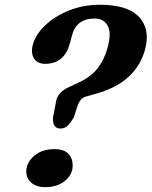

<svg xmlns="http://www.w3.org/2000/svg" viewBox="-20 -758 623 788"><path d="M208.5 -332.5Q210.5 -355 223.2 -371.8Q236 -388.5 263.5 -401L300.5 -418Q353.5 -442.5 381.2 -478.5Q409 -514.5 422.5 -566Q438 -624.5 421.5 -653.2Q405 -682 368.5 -682Q294 -682 275.5 -613L266.5 -578.5Q243 -496 165.5 -496Q133.5 -496 119.5 -518.2Q105.5 -540.5 115 -575.5Q126.5 -617 165.8 -654.2Q205 -691.5 263.2 -715Q321.5 -738.5 390 -738.5Q503.5 -738.5 550.2 -688.8Q597 -639 576 -557.5Q558.5 -489.5 507.2 -442.2Q456 -395 365.5 -371L337.5 -363Q320.5 -359 313 -350.2Q305.5 -341.5 300 -328.5L283 -277Q269 -252 256.8 -241.2Q244.5 -230.5 228 -230.5Q195 -230.5 197.5 -275.5ZM166 10Q127 10 106.5 -9.8Q86 -29.5 88 -58.5Q90 -93 121.5 -119.5Q153 -146 204 -146Q243.5 -146 261.8 -125.5Q280 -105 278 -74Q276.5 -40 245.8 -15Q215 10 166 10Z"/></svg>

Font: Fraunces 9pt Soft SemiBold
Style: Italic
Weight: 600
Italic angle: -16°
Version: Version 1.000;[b76b70a41]